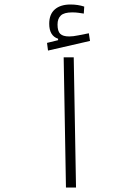

<svg xmlns="http://www.w3.org/2000/svg" viewBox="-20 -837 626 857"><path d="M274.4 0 264.2 -581.1H309.1L319.3 0ZM194.3 -611.3 189.9 -645.5 239.3 -657.7V-664.1Q199.7 -677.2 199.7 -731Q199.7 -773.4 224.9 -795.2Q250 -816.9 294.9 -816.9Q327.6 -816.9 356 -807.6L354 -776.4Q341.3 -778.3 329.6 -780Q317.9 -781.7 302.2 -781.7Q266.1 -781.7 251.5 -767.8Q236.8 -753.9 236.8 -727.5Q236.8 -697.8 248.8 -686Q260.7 -674.3 289.1 -674.3Q306.2 -674.3 329.6 -679.2Q353 -684.1 376.5 -688.5L381.8 -654.3Z"/></svg>

Font: Cascadia Mono ExtraLight
Style: Regular
Weight: 200
Monospace: yes
Designer: Aaron Bell
Foundry: Saja Typeworks
Version: Version 2404.023; ttfautohint (v1.8.4)